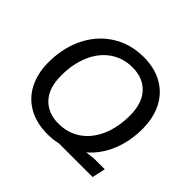

<svg xmlns="http://www.w3.org/2000/svg" viewBox="-172 -951 1172 1172"><g transform="rotate(45 414.5 -364.5)"><path d="M63 -321Q67 -445 117.5 -539.5Q168 -634 255 -686.5Q342 -739 453 -739Q547 -739 616 -699.5Q685 -660 721 -589Q757 -518 757 -423Q757 -314 719.5 -225Q682 -136 615 -79L674 -86H768L749 0H459Q418 10 368 10Q271 10 201 -31Q131 -72 95.5 -147Q60 -222 63 -321ZM645 -427Q645 -532 592.5 -589Q540 -646 448 -646Q367 -646 305 -603Q243 -560 209 -482Q175 -404 175 -302Q175 -196 227.5 -139.5Q280 -83 371 -83Q453 -83 515 -126Q577 -169 611 -247Q645 -325 645 -427Z"/></g></svg>

Font: Mona Sans Medium
Style: Italic
Weight: 500
Italic angle: -11.7°
Designer: Deni Anggara
Foundry: GitHub
Version: Version 2.000